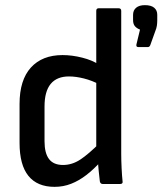

<svg xmlns="http://www.w3.org/2000/svg" viewBox="-20 -715 631 746"><path d="M192 11Q125 11 90.5 -31.5Q56 -74 56 -160V-311Q56 -404 100 -452.5Q144 -501 223 -501Q260 -501 299.5 -491Q339 -481 364 -464L368 -386Q338 -402 306.5 -410Q275 -418 248 -418Q201 -418 177 -389Q153 -360 153 -301V-166Q153 -120 170.5 -97Q188 -74 225 -74Q260 -74 292 -95Q324 -116 370 -162L373 -89Q344 -57 315.5 -35Q287 -13 256.5 -1Q226 11 192 11ZM380 0Q370 0 368 -10Q366 -27 363.5 -50.5Q361 -74 361 -92L354 -131V-673Q354 -683 364 -683H440Q451 -683 451 -673V-118Q451 -92 452.5 -61.5Q454 -31 456 -13Q459 0 446 0ZM518 -532Q508 -532 510 -542L524 -600Q511 -605 504 -613.5Q497 -622 497 -637V-657Q497 -675 509 -685Q521 -695 543 -695Q567 -695 579 -685Q591 -675 591 -658V-636Q591 -625 589.5 -615Q588 -605 583 -593L564 -540Q561 -532 554 -532Z"/></svg>

Font: Sofia Sans Semi Condensed SemiBold
Style: Regular
Weight: 600
Designer: Botio Nikoltchev, Ani Petrova
Foundry: lettersoup
Version: Version 4.100